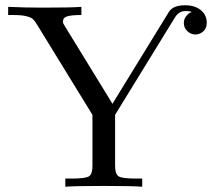

<svg xmlns="http://www.w3.org/2000/svg" viewBox="-20 -709 805 729"><path d="M11 -652V-683Q74 -680 141 -680Q253 -680 289 -683V-652Q252 -652 235.5 -647Q219 -642 219 -627Q219 -620 226 -610L407 -315L622 -665Q638 -689 683 -689Q720 -689 742.5 -670.5Q765 -652 765 -623Q765 -601 751.5 -589.5Q738 -578 722 -578Q705 -578 691.5 -590.5Q678 -603 678 -622Q678 -635 685.5 -645.5Q693 -656 699.5 -659.5Q706 -663 708 -663Q704 -667 684 -667Q660 -667 645 -644L417 -273V-80Q417 -49 429.5 -40Q442 -31 497 -31H520V0Q484 -3 374 -3Q264 -3 228 0V-31H252Q306 -31 318.5 -40Q331 -49 331 -78V-273L121 -615Q112 -630 105 -636.5Q98 -643 80 -647.5Q62 -652 29 -652Z"/></svg>

Font: CMU Serif
Style: Roman
Weight: 500
Version: Version 0.7.0